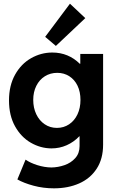

<svg xmlns="http://www.w3.org/2000/svg" viewBox="-20 -819 638 1052"><path d="M75.2 164.1 120.1 55.7Q146 73.7 184.8 85.9Q223.6 98.1 261.7 98.6Q297.9 98.1 333.3 85.9Q368.7 73.7 392.3 47.4Q416 21 416 -18.6V-72.3H414.6Q384.3 -40.5 345.2 -23.2Q306.2 -5.9 261.7 -5.9Q202.1 -6.3 148.7 -37.1Q95.2 -67.9 62.3 -127.2Q29.3 -186.5 29.3 -268.6Q29.3 -350.1 62.5 -409.7Q95.7 -469.2 150.4 -500.2Q205.1 -531.2 266.6 -531.2Q311 -531.2 349.1 -515.4Q387.2 -499.5 417 -469.7H419.9V-523.4H544.9V-26.4Q544.9 51.3 509.8 105.2Q474.6 159.2 413.8 186Q353 212.9 275.4 212.9Q217.3 212.9 163.8 198.5Q110.4 184.1 75.2 164.1ZM420.9 -271.5Q420.9 -315.9 404.8 -349.4Q388.7 -382.8 359.6 -401.4Q330.6 -419.9 293.9 -419.9Q255.9 -419.9 225.8 -401.1Q195.8 -382.3 179 -348.6Q162.1 -314.9 162.1 -271.5Q162.1 -228 178.7 -193.1Q195.3 -158.2 224.9 -138.2Q254.4 -118.2 292 -118.2Q329.1 -118.2 358.6 -137.9Q388.2 -157.7 404.5 -192.4Q420.9 -227.1 420.9 -271.5ZM227.5 -617.2 363.3 -798.8 447.3 -719.7 286.1 -567.4Z"/></svg>

Font: Reddit Sans Vanilla
Style: Bold
Weight: 700
Designer: Stephen Hutchings
Foundry: Reddit
Version: Version 1.013